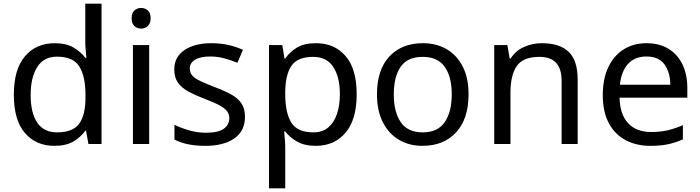

<svg xmlns="http://www.w3.org/2000/svg" viewBox="-20 -780 3794 1040"><path d="M275 10Q175 10 115 -59.5Q55 -129 55 -267Q55 -405 115.5 -475.5Q176 -546 276 -546Q338 -546 377.5 -523Q417 -500 442 -467H448Q447 -480 444.5 -505.5Q442 -531 442 -546V-760H530V0H459L446 -72H442Q418 -38 378 -14Q338 10 275 10ZM289 -63Q374 -63 408.5 -109.5Q443 -156 443 -250V-266Q443 -366 410 -419.5Q377 -473 288 -473Q217 -473 181.5 -416.5Q146 -360 146 -265Q146 -169 181.5 -116Q217 -63 289 -63Z M745 -737Q765 -737 780.5 -723.5Q796 -710 796 -681Q796 -653 780.5 -639Q765 -625 745 -625Q723 -625 708 -639Q693 -653 693 -681Q693 -710 708 -723.5Q723 -737 745 -737ZM788 -536V0H700V-536Z M1307 -148Q1307 -70 1249 -30Q1191 10 1093 10Q1037 10 996.5 1Q956 -8 925 -24V-104Q957 -88 1002.5 -74.5Q1048 -61 1095 -61Q1162 -61 1192 -82.5Q1222 -104 1222 -140Q1222 -160 1211 -176Q1200 -192 1171.5 -208Q1143 -224 1090 -244Q1038 -264 1001 -284Q964 -304 944 -332Q924 -360 924 -404Q924 -472 979.5 -509Q1035 -546 1125 -546Q1174 -546 1216.5 -536.5Q1259 -527 1296 -510L1266 -440Q1232 -454 1195 -464Q1158 -474 1119 -474Q1065 -474 1036.5 -456.5Q1008 -439 1008 -409Q1008 -387 1021 -371.5Q1034 -356 1064.5 -341.5Q1095 -327 1146 -307Q1197 -288 1233 -268Q1269 -248 1288 -219.5Q1307 -191 1307 -148Z M1692 -546Q1791 -546 1851.5 -477Q1912 -408 1912 -269Q1912 -132 1851.5 -61Q1791 10 1691 10Q1629 10 1588.5 -13.5Q1548 -37 1525 -68H1519Q1521 -51 1523 -25Q1525 1 1525 20V240H1437V-536H1509L1521 -463H1525Q1549 -498 1588 -522Q1627 -546 1692 -546ZM1676 -472Q1594 -472 1560.5 -426Q1527 -380 1525 -286V-269Q1525 -170 1557.5 -116.5Q1590 -63 1678 -63Q1727 -63 1758.5 -90Q1790 -117 1805.5 -163.5Q1821 -210 1821 -270Q1821 -362 1785.5 -417Q1750 -472 1676 -472Z M2518 -269Q2518 -136 2450.5 -63Q2383 10 2268 10Q2197 10 2141.5 -22.5Q2086 -55 2054 -117.5Q2022 -180 2022 -269Q2022 -402 2089 -474Q2156 -546 2271 -546Q2344 -546 2399.5 -513.5Q2455 -481 2486.5 -419.5Q2518 -358 2518 -269ZM2113 -269Q2113 -174 2150.5 -118.5Q2188 -63 2270 -63Q2351 -63 2389 -118.5Q2427 -174 2427 -269Q2427 -364 2389 -418Q2351 -472 2269 -472Q2187 -472 2150 -418Q2113 -364 2113 -269Z M2915 -546Q3011 -546 3060 -499.5Q3109 -453 3109 -349V0H3022V-343Q3022 -472 2902 -472Q2813 -472 2779 -422Q2745 -372 2745 -278V0H2657V-536H2728L2741 -463H2746Q2772 -505 2818 -525.5Q2864 -546 2915 -546Z M3482 -546Q3551 -546 3600.5 -516Q3650 -486 3676.5 -431.5Q3703 -377 3703 -304V-251H3336Q3338 -160 3382.5 -112.5Q3427 -65 3507 -65Q3558 -65 3597.5 -74.5Q3637 -84 3679 -102V-25Q3638 -7 3598 1.5Q3558 10 3503 10Q3427 10 3368.5 -21Q3310 -52 3277.5 -113.5Q3245 -175 3245 -264Q3245 -352 3274.5 -415Q3304 -478 3357.5 -512Q3411 -546 3482 -546ZM3481 -474Q3418 -474 3381.5 -433.5Q3345 -393 3338 -321H3611Q3610 -389 3579 -431.5Q3548 -474 3481 -474Z"/></svg>

Font: Noto Sans Khudawadi
Style: Regular
Weight: 400
Designer: Monotype Design Team
Foundry: Monotype Imaging Inc.
Version: Version 2.003; ttfautohint (v1.8.4.7-5d5b)